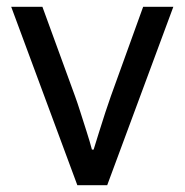

<svg xmlns="http://www.w3.org/2000/svg" viewBox="-20 -546 544 566"><path d="M208 0 13 -526H105L201 -263Q208 -244 217 -215.5Q226 -187 235.5 -157.5Q245 -128 251 -105H256Q263 -127 272 -156.5Q281 -186 290.5 -214.5Q300 -243 307 -263L402 -526H491L296 0Z"/></svg>

Font: Archivo SemiBold
Style: Regular
Weight: 400
Version: Version 2.001